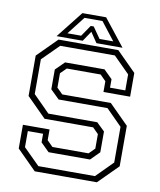

<svg xmlns="http://www.w3.org/2000/svg" viewBox="-93 -931 836 1004"><g transform="rotate(10 325.5 -429.0)"><path d="M160.5 0 57.5 -103V-229H199V-172L229.5 -141.5H421.5L452 -172V-249L421.5 -279.5H163.5L60.5 -382.5V-597L163.5 -700H481L584 -597V-471H442.5V-528L412 -558.5H232.5L201.5 -528V-451.5L232.5 -421H490.5L593.5 -318V-103L490.5 0ZM174.5 -30H475L562 -117.5V-307L478 -391.5H218.5L171.5 -437.5V-542.5L218 -588.5H427.5L472.5 -544V-499H553.5V-584L468 -669.5H178L90.5 -582.5V-398L178.5 -309.5H438L481 -268V-157.5L434.5 -111H214.5L169.5 -155.5V-201H88.5V-115.5ZM262.5 -858H388.5L500.5 -716H362L325.5 -770L289 -716H150.5ZM277.5 -835.5 203.5 -740.5H276.5L317 -799.5H333L374 -740.5H447L373 -835.5Z"/></g></svg>

Font: Tourney Thin Light
Style: Regular
Weight: 300
Version: Version 1.015